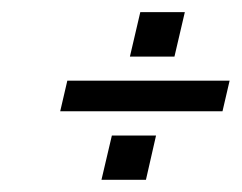

<svg xmlns="http://www.w3.org/2000/svg" viewBox="-20 -353 398 316"><path d="M164.1 -129.9H236.8L220.2 -57.1H147ZM210.9 -333H284.2L267.1 -259.8H193.8ZM90.8 -220.2H357.9L346.2 -169.9H79.1Z"/></svg>

Font: Pfennig
Style: Italic
Weight: 500
Italic angle: -13°
Version: Version 20120410 ; ttfautohint (v0.8)